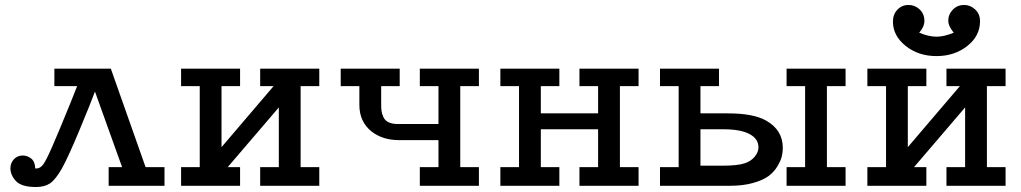

<svg xmlns="http://www.w3.org/2000/svg" viewBox="-20 -749 4117 774"><path d="M22 -70.8Q22 -91.8 35.9 -106.9Q49.8 -122.1 71.8 -122.1Q89.8 -122.1 105.5 -110.1Q121.1 -98.1 122.1 -69.8H126Q142.1 -69.8 154.1 -85.9Q166 -102.1 189.9 -156.5Q213.9 -210.9 263.2 -332Q281.2 -377 291 -401.9H199.2V-472.2H426.8L566.9 -75.2H643.1V0H418V-75.2H472.2L362.8 -379.9Q346.7 -335.9 300.8 -225.6Q254.9 -115.2 229 -68.8Q203.1 -23.9 181.2 -9.5Q159.2 4.9 125 4.9Q66.9 4.9 44.4 -19Q22 -43 22 -70.8Z M710 0V-75.2H785.2V-401.9H710V-472.2H947.8V-401.9H873V-155.8L1083 -401.9H1028.8V-472.2H1267.1V-401.9H1191.9V-75.2H1267.1V0H1028.8V-75.2H1104V-315.9L897.9 -75.2H947.8V0Z M1353.5 -401.9V-472.2H1591.3V-401.9H1516.6V-329.1Q1516.6 -311 1518.1 -301Q1519.5 -291 1525.6 -277.1Q1531.7 -263.2 1546.6 -256.1Q1561.5 -249 1585.4 -249H1747.6V-401.9H1672.4V-472.2H1910.6V-401.9H1835.4V-75.2H1910.6V0H1672.4V-75.2H1747.6V-184.1H1588.4Q1522.5 -184.1 1477.5 -219.2Q1428.7 -258.3 1428.7 -326.2V-401.9Z M1997.1 0V-75.2H2072.3V-401.9H1997.1V-472.2H2234.9V-401.9H2160.2V-292H2391.1V-401.9H2315.9V-472.2H2554.2V-401.9H2479V-75.2H2554.2V0H2315.9V-75.2H2391.1V-228H2160.2V-75.2H2234.9V0Z M2640.6 0V-75.2H2715.8V-401.9H2640.6V-472.2H2878.4V-401.9H2803.7V-292H2914.6Q3016.6 -292 3067.9 -263.2Q3135.7 -225.1 3135.7 -152.8Q3135.7 -135.7 3131.6 -118.4Q3127.4 -101.1 3114 -78.6Q3100.6 -56.2 3078.6 -39.6Q3056.6 -22.9 3016.1 -11.5Q2975.6 0 2921.9 0ZM2803.7 -81.1H2892.6Q2953.6 -81.1 2982.4 -90.8Q3008.3 -99.6 3022.9 -117.9Q3037.6 -136.2 3037.6 -154.8Q3037.6 -197.8 2982.4 -216.8Q2950.2 -228 2892.6 -228H2803.7ZM3150.9 0V-75.2H3225.6V-401.9H3150.9V-472.2H3388.7V-401.9H3313.5V-75.2H3388.7V0Z M3476.6 0V-75.2H3551.8V-401.9H3476.6V-472.2H3714.4V-401.9H3639.6V-155.8L3849.6 -401.9H3795.4V-472.2H4033.7V-401.9H3958.5V-75.2H4033.7V0H3795.4V-75.2H3870.6V-315.9L3664.6 -75.2H3714.4V0ZM3579.6 -662.1Q3579.6 -690.9 3597.7 -710Q3615.7 -729 3642.6 -729Q3668.5 -729 3687.5 -710.9Q3706.5 -692.9 3706.5 -665Q3706.5 -641.1 3685.5 -617.2Q3723.6 -601.1 3755.4 -601.1Q3786.1 -601.1 3824.7 -617.2Q3802.7 -644 3802.7 -666Q3802.7 -690.9 3821 -710Q3839.4 -729 3866.7 -729Q3891.6 -729 3911.1 -710.9Q3930.7 -692.9 3930.7 -663.1Q3930.7 -604 3879.2 -563.5Q3827.6 -522.9 3755.4 -522.9Q3682.1 -522.9 3630.9 -564Q3579.6 -605 3579.6 -662.1Z"/></svg>

Font: CMU Concrete
Style: Bold
Weight: 700
Version: Version 0.7.0